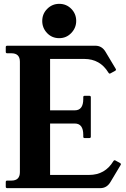

<svg xmlns="http://www.w3.org/2000/svg" viewBox="-20 -974 651 994"><path d="M286.6 -954.1Q323.7 -954.1 349.1 -928.2Q374.5 -902.3 374.5 -865.7Q374.5 -829.6 348.6 -802.7Q323.2 -776.4 286.6 -776.4Q249 -776.4 223.9 -802.7Q198.7 -829.1 198.7 -865.2Q198.7 -902.3 224.1 -927.7Q250 -954.1 286.6 -954.1ZM499 0H17.1Q9.8 0 9.8 -7.3V-31.7Q9.8 -39.1 17.1 -39.1H39.1Q83 -39.1 83 -83V-654.3Q83 -698.2 39.1 -698.2H17.1Q9.8 -698.2 9.8 -705.6V-730Q9.8 -737.3 17.1 -737.3H473.6Q507.3 -737.3 525.9 -706.5L579.6 -616.7Q580.6 -615.2 580.6 -613.3Q580.6 -609.9 576.2 -607.4L551.3 -593.8Q549.3 -592.8 547.9 -592.8Q544.4 -592.8 541.5 -597.7Q498.5 -668.9 416 -668.9H239.3V-402.8H367.2Q411.1 -402.8 411.1 -461.4V-471.2Q411.1 -478 418 -478H442.4Q450.2 -478 450.2 -471.2V-266.1Q450.2 -259.3 442.4 -259.3H418Q411.1 -259.3 411.1 -266.1V-275.9Q411.1 -334.5 367.2 -334.5H239.3V-68.4H441.4Q523.9 -68.4 566.9 -139.6Q569.8 -144.5 573.2 -144.5Q574.7 -144.5 576.7 -143.6L601.6 -129.9Q606 -127.4 606 -124Q606 -122.1 605 -120.6L551.3 -30.8Q532.7 0 499 0Z"/></svg>

Font: Simply Serif
Style: Bold
Weight: 700
Designer: Wojciech Kalinowski "wmk69" (wmk69@o2.pl)
Foundry: Wojciech Kalinowski "wmk69" (wmk69@o2.pl)
Version: Version 1.0.0; 2022-02-18